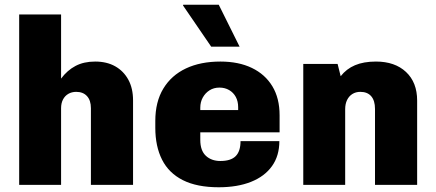

<svg xmlns="http://www.w3.org/2000/svg" viewBox="-20 -781 1840 811"><path d="M61 0V-720H238V-449Q264 -484 299 -502.5Q334 -521 382 -521Q431 -521 466.5 -501Q502 -481 522 -444.5Q542 -408 542 -357V0H364V-324Q364 -357 347.5 -375Q331 -393 302 -393Q283 -393 268.5 -384.5Q254 -376 246 -360.5Q238 -345 238 -324V0Z M904 10Q812 10 752.5 -20Q693 -50 664.5 -106.5Q636 -163 636 -241V-270Q636 -351 670 -407Q704 -463 765.5 -492Q827 -521 911 -521Q988 -521 1044 -494Q1100 -467 1130.5 -416.5Q1161 -366 1161 -294V-222H826V-190Q826 -145 849.5 -123Q873 -101 911 -101Q955 -101 975.5 -121.5Q996 -142 996 -185H1160Q1160 -123 1129 -79.5Q1098 -36 1040.5 -13Q983 10 904 10ZM826 -316H986V-328Q986 -353 976 -371.5Q966 -390 948 -400.5Q930 -411 907 -411Q883 -411 865 -399.5Q847 -388 836.5 -369Q826 -350 826 -326ZM872 -584 753 -758 754 -761H904L992 -584Z M1261 0V-511H1406L1419 -459Q1443 -490 1479.5 -505.5Q1516 -521 1568 -521Q1648 -521 1695 -477Q1742 -433 1742 -356V0H1564V-321Q1564 -356 1548 -374.5Q1532 -393 1502 -393Q1483 -393 1468.5 -384Q1454 -375 1446 -358.5Q1438 -342 1438 -320V0Z"/></svg>

Font: Chivo Mono ExtraBold
Style: Regular
Weight: 800
Monospace: yes
Designer: Hector Gatti
Foundry: Omnibus-Type
Version: Version 1.008